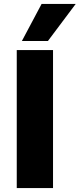

<svg xmlns="http://www.w3.org/2000/svg" viewBox="-20 -954 404 974"><path d="M65 0V-700H249V0ZM91 -746 191 -934H364L223 -746Z"/></svg>

Font: Georama SemiExpanded
Style: Bold
Weight: 700
Width: 6
Designer: Jean-Baptiste Levee
Foundry: Production Type
Version: Version 1.001